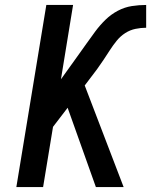

<svg xmlns="http://www.w3.org/2000/svg" viewBox="-20 -755 640 775"><path d="M46 0 167 -735H275L226 -435L292 -527Q310 -552 328 -577.5Q346 -603 364.5 -628Q383 -653 405.5 -675Q428 -697 455.5 -711.5Q483 -726 512 -730.5Q541 -735 570 -735V-643Q549 -643 527 -638.5Q505 -634 485.5 -621.5Q466 -609 451 -590.5Q436 -572 423.5 -552.5Q411 -533 398 -513.5Q385 -494 372 -476L322 -410L479 0H367L253 -320L194 -243L154 0Z"/></svg>

Font: Iosevka Semibold Extended
Style: Italic
Weight: 600
Width: 7
Italic angle: -9°
Monospace: yes
Designer: Belleve Invis
Foundry: Belleve Invis
Version: Version 32.5.0; ttfautohint (v1.8.4)